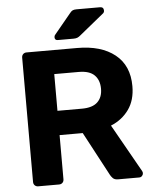

<svg xmlns="http://www.w3.org/2000/svg" viewBox="-60 -951 801 1000"><g transform="rotate(-5 341.0 -450.5)"><path d="M99 0Q88 0 81 -7Q74 -14 74 -25V-675Q74 -686 81 -693Q88 -700 99 -700H364Q489 -700 561 -642.5Q633 -585 633 -477Q633 -404 598 -355Q563 -306 504 -282L645 -32Q648 -26 648 -21Q648 -13 642 -6.5Q636 0 627 0H516Q498 0 489 -9.5Q480 -19 476 -27L354 -256H233V-25Q233 -14 226 -7Q219 0 208 0ZM233 -383H361Q416 -383 442.5 -408Q469 -433 469 -478Q469 -523 443 -549Q417 -575 361 -575H233ZM267 -750Q251 -750 251 -766Q251 -774 256 -779L341 -882Q350 -894 357.5 -897.5Q365 -901 378 -901H501Q520 -901 520 -881Q520 -874 515 -869L386 -764Q378 -757 370 -753.5Q362 -750 349 -750Z"/></g></svg>

Font: Rubik SemiBold
Style: Regular
Weight: 600
Designer: Hubert and Fischer
Foundry: Hubert and Fischer
Version: Version 2.300;gftools[0.9.30]